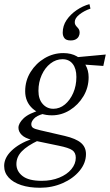

<svg xmlns="http://www.w3.org/2000/svg" viewBox="-58 -676 526 919"><path d="M133.8 222.7Q82 222.7 43.5 210Q4.9 197.3 -16.6 173.8Q-38.1 150.4 -38.1 118.2Q-38.1 79.1 -2.4 44.9Q33.2 10.7 93.8 -10.7L126 -3.9Q72.3 21.5 46.4 48.3Q20.5 75.2 20.5 109.4Q20.5 143.6 49.8 166.5Q79.1 189.5 141.6 189.5Q188.5 189.5 225.6 174.3Q262.7 159.2 283.7 133.8Q304.7 108.4 304.7 79.1Q304.7 54.7 288.1 43Q271.5 31.2 223.6 21.5L106.4 -2.9L94.7 -6.8Q61.5 -14.6 45.9 -30.3Q30.3 -45.9 30.3 -64.5Q30.3 -85.9 55.2 -109.9Q80.1 -133.8 139.6 -150.4L148.4 -130.9Q117.2 -122.1 104.5 -107.9Q91.8 -93.8 91.8 -82Q91.8 -70.3 99.6 -64.5Q107.4 -58.6 133.8 -52.7L252 -25.4Q305.7 -12.7 329.6 7.8Q353.5 28.3 353.5 61.5Q353.5 104.5 322.8 141.6Q292 178.7 241.7 200.7Q191.4 222.7 133.8 222.7ZM190.4 -124Q133.8 -124 98.1 -156.2Q62.5 -188.5 62.5 -239.3Q62.5 -290 88.4 -331.5Q114.3 -373 155.8 -397.5Q197.3 -421.9 245.1 -421.9Q283.2 -421.9 310.1 -406.2Q336.9 -390.6 351.6 -364.7Q366.2 -338.9 366.2 -306.6Q366.2 -256.8 341.3 -215.3Q316.4 -173.8 276.4 -148.9Q236.3 -124 190.4 -124ZM197.3 -155.3Q227.5 -155.3 252.4 -175.8Q277.3 -196.3 292.5 -231Q307.6 -265.6 307.6 -307.6Q307.6 -347.7 290 -370.1Q272.5 -392.6 241.2 -392.6Q210 -392.6 183.6 -372.1Q157.2 -351.6 141.6 -316.9Q126 -282.2 126 -241.2Q126 -201.2 146.5 -178.2Q167 -155.3 197.3 -155.3ZM436.5 -360.4 340.8 -367.2 300.8 -401.4 448.2 -415ZM370.1 -656.2 375 -634.8Q343.8 -624 321.8 -606.4Q299.8 -588.9 299.8 -570.3Q299.8 -561.5 303.2 -556.2Q306.6 -550.8 311.5 -545.9Q316.4 -541 319.8 -535.2Q323.2 -529.3 323.2 -519.5Q323.2 -510.7 318.8 -502Q314.5 -493.2 304.7 -487.8Q294.9 -482.4 280.3 -482.4Q258.8 -482.4 250.5 -493.2Q242.2 -503.9 242.2 -519.5Q242.2 -552.7 260.7 -580.1Q279.3 -607.4 308.6 -627.4Q337.9 -647.5 370.1 -656.2Z"/></svg>

Font: Crimson Pro ExtraLight
Style: Italic
Weight: 250
Italic angle: -12°
Designer: Jacques Le Bailly
Foundry: Baron von Fonthausen
Version: Version 1.003